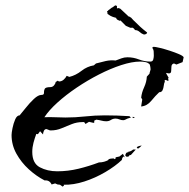

<svg xmlns="http://www.w3.org/2000/svg" viewBox="-20 -658 703 714"><path d="M213 36 203 29 194 28 185 24 172 28Q164 11 146 13Q115 -3 87 -28.5Q59 -54 41 -86.5Q23 -119 23 -156Q23 -164 26.5 -181.5Q30 -199 36.5 -214Q43 -229 53 -229Q61 -238 75.5 -256.5Q90 -275 106 -290Q122 -305 134 -305Q144 -305 143.5 -312.5Q143 -320 146 -327Q149 -334 167 -334Q175 -334 180.5 -340Q186 -346 187 -353L195 -358L199 -355Q209 -355 216.5 -361.5Q224 -368 228 -376L238 -372Q262 -378 283 -394.5Q304 -411 329 -415L337 -422Q355 -427 373 -431Q391 -435 410 -433Q421 -437 431.5 -441Q442 -445 454 -445Q476 -445 496.5 -437Q517 -429 539 -429Q548 -429 550 -437Q552 -445 552 -451Q552 -459 551.5 -466.5Q551 -474 546 -481L551 -484Q557 -484 574 -480Q591 -476 611 -469.5Q631 -463 646 -456.5Q661 -450 663 -445L659 -427L636 -418L627 -422Q618 -420 617.5 -410.5Q617 -401 616.5 -393Q616 -385 608 -385Q607 -385 604.5 -385.5Q602 -386 599 -387L598 -385L607 -369L605 -365L607 -360L605 -357L596 -361L592 -359L593 -354Q590 -349 589 -339.5Q588 -330 584.5 -322.5Q581 -315 572 -315Q558 -302 542.5 -283Q527 -264 505 -262V-263L509 -288L505 -295Q507 -314 516 -333.5Q525 -353 526 -373L536 -384Q536 -387 538 -392.5Q540 -398 540 -400Q540 -405 539 -409.5Q538 -414 537 -418Q531 -425 521 -427Q511 -429 501 -429Q471 -429 431 -416Q391 -403 348 -381Q305 -359 265 -332Q225 -305 193.5 -276.5Q162 -248 145 -222Q165 -223 184.5 -222Q204 -221 223 -221Q260 -221 296.5 -225Q333 -229 370 -229Q415 -229 461 -226L467 -221L454 -217Q450 -215 446 -213Q442 -211 438 -211Q431 -211 424 -214Q417 -217 410 -217Q400 -217 392.5 -212Q385 -207 375 -207Q366 -207 357 -209.5Q348 -212 338 -213L330 -209L331 -203L328 -201L311 -205L298 -197L293 -204H287Q266 -204 247 -196.5Q228 -189 209 -181Q190 -173 169 -173H166L153 -178Q146 -178 143 -171Q140 -164 140 -158L129 -170L121 -159L115 -160Q109 -144 104.5 -127Q100 -110 100 -93Q100 -51 128 -36Q156 -21 193 -21Q233 -21 272 -30.5Q311 -40 348 -54Q358 -54 367 -56.5Q376 -59 383 -63V-65Q390 -69 402 -69L407 -66L410 -69V-73L424 -76L437 -86L444 -73L438 -76L433 -66L434 -64Q409 -40 371.5 -18Q334 4 293.5 17Q253 30 217 29L218 32ZM475 -219 473 -220 474 -224 482 -220ZM493 -105 489 -109V-111Q497 -116 507 -117Q501 -110 493 -105ZM451 -75 446 -79Q446 -85 449.5 -89Q453 -93 459 -91L455 -93Q468 -95 475 -102H485L467 -82V-81L463 -82L458 -76ZM514 -530Q506 -533 499.5 -539Q493 -545 485 -546Q482 -545 480 -549Q478 -553 474 -554Q473 -556 470.5 -555Q468 -554 464 -555L448 -562L428 -582Q425 -580 424 -581L416 -585Q412 -588 412.5 -590Q413 -592 407 -593L400 -595L391 -599L380 -606L379 -614L378 -617H380L382 -618Q382 -620 383.5 -620.5Q385 -621 386 -622L395 -629Q400 -631 405 -635.5Q410 -640 414 -636Q416 -635 415 -631Q414 -627 416 -627L422 -628Q425 -628 425 -626L426 -625L427 -626L458 -597Q459 -596 462 -596L465 -593L466 -594L476 -583L502 -558Q508 -553 513.5 -548Q519 -543 526 -538Q527 -538 527 -536Q527 -534 523 -531.5Q519 -529 514 -530Z"/></svg>

Font: Kolker Brush
Style: Regular
Weight: 400
Designer: Robert E. Leuschke
Foundry: Robert E. Leuschke
Version: Version 1.010; ttfautohint (v1.8.3)